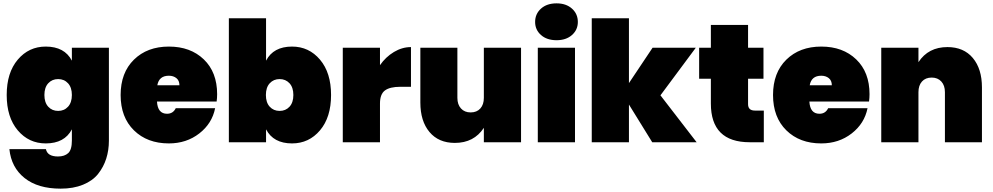

<svg xmlns="http://www.w3.org/2000/svg" viewBox="-20 -849 5927 1146"><path d="M253 -571Q365 -571 409 -487V-564H630V-10Q630 48 614 98Q598 148 565.5 189Q533 230 475.5 253.5Q418 277 342 277Q206 277 126.5 213.5Q47 150 36 41H254Q263 85 326 85Q365 85 387 65Q409 45 409 -10V-77Q365 7 253 7Q152 7 86 -71Q20 -149 20 -282Q20 -415 86 -493Q152 -571 253 -571ZM386 -212Q409 -237 409 -282Q409 -327 386 -352Q363 -377 327 -377Q291 -377 268 -352Q245 -327 245 -282Q245 -237 268 -212Q291 -187 327 -187Q363 -187 386 -212Z M988 -397Q929 -397 919 -340H1051Q1051 -368 1033 -382.5Q1015 -397 988 -397ZM1264 -203Q1246 -112 1169.5 -52.5Q1093 7 988 7Q859 7 779.5 -71Q700 -149 700 -282Q700 -415 779.5 -493Q859 -571 988 -571Q1117 -571 1196.5 -494.5Q1276 -418 1276 -287Q1276 -264 1273 -243H917Q921 -170 977 -170Q1013 -170 1029 -203Z M1568 -487Q1612 -571 1723 -571Q1824 -571 1890 -493Q1956 -415 1956 -282Q1956 -149 1890 -71Q1824 7 1723 7Q1612 7 1568 -77V0H1346V-740H1568ZM1708 -212Q1731 -237 1731 -282Q1731 -327 1708 -352Q1685 -377 1649 -377Q1613 -377 1590 -352Q1567 -327 1567 -282Q1567 -237 1590 -212Q1613 -187 1649 -187Q1685 -187 1708 -212Z M2248 -231V0H2026V-564H2248V-460Q2282 -509 2331 -538.5Q2380 -568 2433 -568V-331H2370Q2307 -331 2277.5 -309Q2248 -287 2248 -231Z M3090 -564V0H2868V-86Q2809 4 2695 4Q2598 4 2543.5 -61Q2489 -126 2489 -237V-564H2710V-265Q2710 -225 2731.5 -201.5Q2753 -178 2789 -178Q2826 -178 2847 -201.5Q2868 -225 2868 -265V-564Z M3190 0V-564H3412V0ZM3302 -609Q3244 -609 3209 -640Q3174 -671 3174 -718Q3174 -766 3209 -797.5Q3244 -829 3302 -829Q3359 -829 3394 -797.5Q3429 -766 3429 -718Q3429 -671 3394 -640Q3359 -609 3302 -609Z M3512 0V-740H3734V-353L3875 -564H4133L3922 -280L4138 0H3873L3734 -225V0Z M4223 -231V-379H4153V-564H4223V-700H4445V-564H4537V-379H4445V-227Q4445 -189 4486 -189H4539V0H4455Q4223 0 4223 -231Z M4882 -397Q4823 -397 4813 -340H4945Q4945 -368 4927 -382.5Q4909 -397 4882 -397ZM5158 -203Q5140 -112 5063.5 -52.5Q4987 7 4882 7Q4753 7 4673.5 -71Q4594 -149 4594 -282Q4594 -415 4673.5 -493Q4753 -571 4882 -571Q5011 -571 5090.5 -494.5Q5170 -418 5170 -287Q5170 -264 5167 -243H4811Q4815 -170 4871 -170Q4907 -170 4923 -203Z M5620 0V-299Q5620 -339 5598.5 -362.5Q5577 -386 5541 -386Q5504 -386 5483 -362.5Q5462 -339 5462 -299V0H5240V-564H5462V-478Q5521 -568 5635 -568Q5732 -568 5786.5 -503Q5841 -438 5841 -327V0Z"/></svg>

Font: Poppins Black
Style: Regular
Weight: 900
Designer: Ninad Kale (Devanagari), Jonny Pinhorn (Latin)
Foundry: Indian Type Foundry
Version: Version 3.200;PS 1.000;hotconv 16.6.54;makeotf.lib2.5.65590